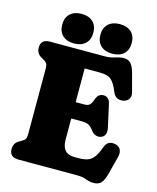

<svg xmlns="http://www.w3.org/2000/svg" viewBox="-133 -992 901 1101"><g transform="rotate(15 318.0 -441.5)"><path d="M25 -651Q25 -700 78.5 -700H405Q430 -700 447.2 -704.8Q464.5 -709.5 479.5 -714Q494.5 -718.5 511.5 -718.5Q540.5 -718.5 555 -701.8Q569.5 -685 580 -647.5L608.5 -540Q614.5 -517 604.5 -502.2Q594.5 -487.5 575.5 -482.5Q555 -477.5 537.8 -484.5Q520.5 -491.5 510 -516Q495 -553 480.2 -571.8Q465.5 -590.5 446.5 -596.8Q427.5 -603 398.5 -603H310.5V-403H363Q383 -403 393 -412.2Q403 -421.5 411 -444.5Q418.5 -466.5 429.8 -474.5Q441 -482.5 455.5 -482.5Q488 -482.5 497 -444.5L527 -309.5Q532.5 -284.5 525.5 -269.2Q518.5 -254 502.5 -248.5Q487 -243 471 -248.8Q455 -254.5 444 -269.5Q429 -290 414.8 -298Q400.5 -306 369 -306H310.5V-180.5Q310.5 -97 384 -97H408Q442.5 -97 464.2 -105Q486 -113 501.2 -134Q516.5 -155 530.5 -194Q539.5 -218.5 555.5 -226.2Q571.5 -234 593.5 -229Q616 -224 624.8 -206Q633.5 -188 626.5 -161.5L598.5 -53Q588.5 -16.5 573.8 0.8Q559 18 528 18Q504 18 482.5 9Q461 0 423.5 0H78.5Q25 0 25 -49Q25 -84.5 56 -101.5L71 -110Q85 -118 90 -127.2Q95 -136.5 95 -153V-547Q95 -563.5 90 -572.8Q85 -582 71 -590L56 -598.5Q25 -615.5 25 -651ZM213.5 -725.5Q170.5 -725.5 145.8 -748.5Q121 -771.5 121 -813Q121 -854.5 145.8 -877.8Q170.5 -901 213.5 -901Q256.5 -901 281 -877.8Q305.5 -854.5 305.5 -813Q305.5 -772 281 -748.8Q256.5 -725.5 213.5 -725.5ZM440 -725.5Q397.5 -725.5 372.5 -748.5Q347.5 -771.5 347.5 -813Q347.5 -854.5 372.5 -877.8Q397.5 -901 440 -901Q484.5 -901 509 -877.8Q533.5 -854.5 533.5 -813Q533.5 -772 509 -748.8Q484.5 -725.5 440 -725.5Z"/></g></svg>

Font: Fraunces 144pt SuperSoft Black
Style: Regular
Weight: 900
Version: Version 1.000;[b76b70a41]